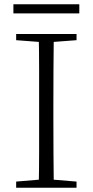

<svg xmlns="http://www.w3.org/2000/svg" viewBox="-20 -883 436 903"><path d="M43 -820V-863H353V-820ZM56 0V-29L188 -40H207L340 -29V0ZM162 0Q164 -83 164 -166Q164 -249 164 -333V-390Q164 -474 164 -557.5Q164 -641 162 -723H233Q232 -641 231.5 -557.5Q231 -474 231 -390V-333Q231 -249 231.5 -166Q232 -83 233 0ZM56 -694V-723H340V-694L207 -684H188Z"/></svg>

Font: Source Han Serif JP VF
Style: Regular
Weight: 250
Designer: Ryoko NISHIZUKA 西塚涼子 (kana & ideographs); Frank Grießhammer (Latin, Greek & Cyrillic); Wenlong ZHANG 张文龙 (bopomofo); San
Foundry: Adobe
Version: Version 2.001;hotconv 1.1.0;makeotfexe 2.6.0